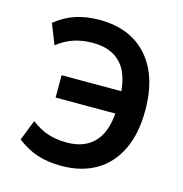

<svg xmlns="http://www.w3.org/2000/svg" viewBox="-107 -813 881 922"><g transform="rotate(15 333.5 -352.5)"><path d="M278 10Q212 10 159.5 -7Q107 -24 58 -62L98 -164Q142 -131 183 -118Q224 -105 275 -105Q368 -105 417 -162.5Q466 -220 466 -336L497 -300H168V-411H498L467 -365Q467 -487 417.5 -543.5Q368 -600 274 -600Q223 -600 180 -586Q137 -572 98 -541L58 -642Q105 -680 158 -697.5Q211 -715 276 -715Q378 -715 450 -672.5Q522 -630 561 -549Q600 -468 600 -351Q600 -236 561 -155Q522 -74 450 -32Q378 10 278 10Z"/></g></svg>

Font: Nunito Sans 7pt SemiCondensed
Style: Bold
Weight: 700
Width: 4
Designer: Vernon Adams
Foundry: Vernon Adams
Version: Version 3.101;gftools[0.9.27]